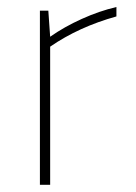

<svg xmlns="http://www.w3.org/2000/svg" viewBox="-20 -514 378 534"><path d="M119.5 0V-384.2Q199.4 -439.3 303.8 -468.3V-494.5Q256.4 -483.5 207.5 -461.4Q158.5 -439.3 119.5 -411.8L114.4 -484.4H91V0Z"/></svg>

Font: Arad-FD-VF Thin
Style: Regular
Weight: 100
Designer: Mohammad Darvishi
Version: Version 1.010;September 21, 2024;FontCreator 15.0.0.2992 64-